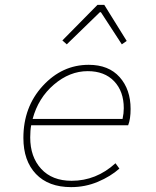

<svg xmlns="http://www.w3.org/2000/svg" viewBox="-20 -756 640 788"><path d="M272 12Q179 12 127.5 -42Q76 -96 76 -190Q76 -317 155.5 -403.5Q235 -490 344 -490Q426 -490 471 -439.5Q516 -389 516 -309Q516 -267 506 -242H108Q104 -221 104 -192Q104 -112 149 -63Q194 -14 274 -14Q375 -14 454 -86L470 -64Q434 -32 382 -10Q330 12 272 12ZM340 -464Q266 -464 201.5 -409Q137 -354 114 -268H483Q488 -291 488 -312Q488 -381 448.5 -422.5Q409 -464 340 -464ZM254 -574 236 -590 380 -736H408L500 -588L480 -574L394 -706H390Z"/></svg>

Font: TypoPRO Source Code Pro
Style: Italic
Weight: 200
Italic angle: -11°
Monospace: yes
Designer: Paul D. Hunt, Teo Tuominen
Foundry: Adobe Systems Incorporated
Version: Version 1.030;PS 1.0;hotconv 1.0.84;makeotf.lib2.5.63406